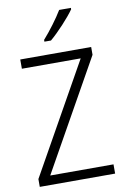

<svg xmlns="http://www.w3.org/2000/svg" viewBox="-102 -1006 693 1064"><g transform="rotate(-10 245.0 -473.5)"><path d="M375 -939V-947H309C282 -902 237 -842 198 -798V-788H235C281 -827 345 -896 375 -939ZM457 0V-52H101L448 -670V-714H49V-662H380L33 -44V0Z"/></g></svg>

Font: Noto Sans Ethiopic SemiCondensed Light
Style: Regular
Weight: 300
Width: 4
Designer: Monotype Design Team
Foundry: Monotype Imaging Inc.
Version: Version 2.102